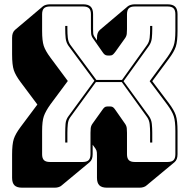

<svg xmlns="http://www.w3.org/2000/svg" viewBox="-20 -750 877 889"><path d="M292 -135V-90H282V-135Q282 -157 283.5 -176.5Q285 -196 297 -212L417 -376L297 -538Q286 -554 284 -573.5Q282 -593 282 -615V-630H292V-615Q292 -594 294 -575Q296 -556 306 -542L426 -380H545L661 -542Q671 -556 673 -575Q675 -594 675 -615V-630H685V-615Q685 -593 683 -573.5Q681 -554 670 -538L552 -374L670 -212Q681 -196 683 -176.5Q685 -157 685 -135V-90H675V-135Q675 -156 673 -175Q671 -194 661 -208L544 -370H424L306 -208Q296 -195 294 -175.5Q292 -156 292 -135ZM399 -36V-135Q399 -145 400 -156Q401 -167 408 -177L453 -240Q459 -249 464 -253Q469 -257 477 -257H491Q499 -257 504 -253Q509 -249 515 -240L559 -177Q566 -167 567 -156Q568 -145 568 -135V-36Q568 -17 576.5 -8.5Q585 0 604 0H756Q775 0 783.5 -8.5Q792 -17 792 -36V-143Q792 -189 784.5 -212Q777 -235 754 -266L673 -374L754 -484Q776 -515 784 -538Q792 -561 792 -607V-684Q792 -703 783.5 -711.5Q775 -720 756 -720H604Q585 -720 576.5 -711.5Q568 -703 568 -684V-615Q568 -605 567 -594Q566 -583 559 -573L514 -510Q508 -502 503 -497.5Q498 -493 490 -493H478Q470 -493 464.5 -497.5Q459 -502 454 -510L410 -573Q403 -583 402 -594Q401 -605 401 -615V-684Q401 -703 392.5 -711.5Q384 -720 365 -720H211Q192 -720 183.5 -711.5Q175 -703 175 -684V-607Q175 -561 182.5 -538Q190 -515 213 -484L294 -375L213 -266Q191 -235 183 -212Q175 -189 175 -143V-36Q175 -17 183.5 -8.5Q192 0 211 0H363Q382 0 390.5 -8.5Q399 -17 399 -36ZM395 1 265 109Q261 113 252.5 116Q244 119 234 119H82Q58 119 47 108Q36 97 36 73V-34Q36 -83 44 -107Q52 -131 76 -163L153 -266L76 -369Q52 -401 44 -425Q36 -449 36 -498V-575Q36 -588 39.5 -597Q43 -606 50 -612L179 -721Q184 -725 192.5 -727.5Q201 -730 211 -730H365Q389 -730 400 -719Q411 -708 411 -684V-615Q411 -606 411.5 -596.5Q412 -587 418 -579L429 -563V-575Q429 -588 432.5 -597Q436 -606 443 -612L572 -721Q577 -725 585.5 -727.5Q594 -730 604 -730H756Q780 -730 791 -719Q802 -708 802 -684V-607Q802 -558 794 -534Q786 -510 762 -478L685 -374L762 -272Q786 -240 794 -216Q802 -192 802 -143V-36Q802 -23 798.5 -14Q795 -5 788 1L658 109Q654 113 645.5 116Q637 119 627 119H475Q451 119 440 108Q429 97 429 73V-26Q429 -35 428.5 -44Q428 -53 422 -62L409 -80V-36Q409 -23 405.5 -14Q402 -5 395 1Z"/></svg>

Font: Bungee Shade
Style: Regular
Weight: 400
Designer: David Jonathan Ross
Foundry: David Jonathan Ross
Version: Version 1.000;PS 1.0;hotconv 1.0.72;makeotf.lib2.5.5900